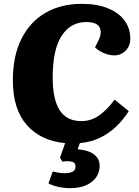

<svg xmlns="http://www.w3.org/2000/svg" viewBox="-20 -735 723 1002"><path d="M344 247Q315 247 283.5 240Q252 233 233 222L255 160Q271 164 286.5 166.5Q302 169 320 169Q341 169 357.5 162Q374 155 374 133Q374 112 351.5 108Q329 104 306 109L293 88L320 12Q192 0 119.5 -83Q47 -166 47 -316Q47 -443 92 -532.5Q137 -622 218 -668.5Q299 -715 407 -715Q487 -715 544 -691.5Q601 -668 630.5 -627Q660 -586 660 -533Q660 -495 635.5 -470.5Q611 -446 576 -446Q551 -446 523 -457.5Q495 -469 476 -488L494 -524Q514 -565 499.5 -592.5Q485 -620 430 -620Q349 -620 302 -548.5Q255 -477 255 -332Q255 -215 292 -159Q329 -103 404 -103Q456 -103 498 -133Q540 -163 578 -215L652 -155Q627 -115 591 -79Q555 -43 507 -18.5Q459 6 397 12L385 44Q398 45 417.5 48.5Q437 52 456 61.5Q475 71 487.5 88Q500 105 500 132Q500 161 483.5 187.5Q467 214 432 230.5Q397 247 344 247Z"/></svg>

Font: Literata 12pt ExtraBold
Style: Italic
Weight: 800
Italic angle: -2°
Designer: Latin by Veronika Burian and Jose Scaglione. Greek by Irene Vlachou. Cyrillic by Vera Evstafieva
Foundry: TypeTogether
Version: Version 3.002